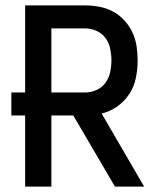

<svg xmlns="http://www.w3.org/2000/svg" viewBox="-20 -690 590 710"><path d="M73 0V-263H22V-348H73V-670H295Q321 -670 347.5 -665Q374 -660 397.5 -647.5Q421 -635 439.5 -615Q458 -595 469.5 -570.5Q481 -546 485 -519.5Q489 -493 489 -467Q489 -434 482.5 -402Q476 -370 458.5 -343Q441 -316 414.5 -297Q388 -278 356 -270L513 0H405L251 -263H170V0ZM170 -348H295Q316 -348 336.5 -357Q357 -366 370 -384Q383 -402 387.5 -423.5Q392 -445 392 -467Q392 -488 387.5 -510Q383 -532 370 -549.5Q357 -567 336.5 -576Q316 -585 295 -585H170Z"/></svg>

Font: Lode Dark Term
Style: Bold
Weight: 700
Monospace: yes
Designer: Belleve Invis
Foundry: Belleve Invis
Version: Version 29.2.0